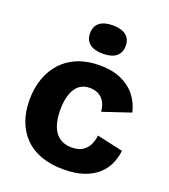

<svg xmlns="http://www.w3.org/2000/svg" viewBox="-140 -854 851 968"><g transform="rotate(20 285.5 -370.0)"><path d="M311 14Q243 14 191 -5Q139 -24 104 -59.5Q69 -95 50.5 -145Q32 -195 32 -257Q32 -321 50.5 -373Q69 -425 104 -463Q139 -501 190 -521.5Q241 -542 307 -542Q373 -542 421 -521Q469 -500 499.5 -462Q530 -424 541 -374L392 -324Q389 -357 376 -378Q363 -399 342.5 -408.5Q322 -418 298 -418Q273 -418 254 -408Q235 -398 222 -378Q209 -358 202 -329.5Q195 -301 195 -264Q195 -211 208.5 -175.5Q222 -140 248.5 -122Q275 -104 313 -104Q352 -104 374 -120Q396 -136 406 -159.5Q416 -183 418 -206L558 -175Q554 -138 538.5 -103.5Q523 -69 493 -42.5Q463 -16 418.5 -1Q374 14 311 14ZM299 -602Q253 -602 228.5 -621.5Q204 -641 204 -677Q204 -715 228.5 -734.5Q253 -754 299 -754Q346 -754 370.5 -734.5Q395 -715 395 -678Q395 -641 370.5 -621.5Q346 -602 299 -602Z"/></g></svg>

Font: Bricolage Grotesque 96pt ExtraBold ExtraBold
Style: Regular
Weight: 800
Version: Version 1.001;gftools[0.9.33.dev8+g029e19f]